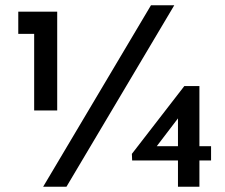

<svg xmlns="http://www.w3.org/2000/svg" viewBox="-20 -705 851 725"><path d="M196 -661V-288H109V-577H49V-661ZM231 0H143L550 -685H638ZM777 -99H733V0H652V-99H479L478 -124L676 -380H733V-153H777ZM652 -153V-258L572 -153Z"/></svg>

Font: Josefin Sans
Style: Regular
Weight: 400
Designer: Santiago Orozco
Foundry: Typemade
Version: Version 2.000